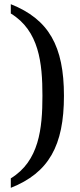

<svg xmlns="http://www.w3.org/2000/svg" viewBox="-20 -780 386 928"><path d="M185.1 -316.9C185.1 -158.2 168.9 -1.5 32.2 82V127.9C215.8 55.2 289.1 -76.2 289.1 -316.9C289.1 -557.1 215.8 -687 32.2 -759.8V-714.8C168.9 -631.3 185.1 -476.1 185.1 -316.9Z"/></svg>

Font: Gandom
Style: Regular
Weight: 400
Foundry: DejaVu fonts team - Redesigned by Saber Rastikerdar - Based on Samim Font
Version: Version 0.8